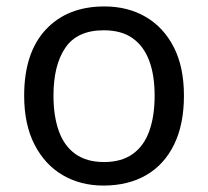

<svg xmlns="http://www.w3.org/2000/svg" viewBox="-20 -566 645 596"><path d="M551 -269Q551 -180 520.5 -117.5Q490 -55 434 -22.5Q378 10 301 10Q230 10 174.5 -22.5Q119 -55 87 -117.5Q55 -180 55 -269Q55 -402 122 -474Q189 -546 304 -546Q377 -546 432.5 -513.5Q488 -481 519.5 -419.5Q551 -358 551 -269ZM146 -269Q146 -206 162.5 -159.5Q179 -113 214 -88Q249 -63 303 -63Q357 -63 392 -88Q427 -113 443.5 -159.5Q460 -206 460 -269Q460 -333 443 -378Q426 -423 391.5 -447.5Q357 -472 302 -472Q220 -472 183 -418Q146 -364 146 -269Z"/></svg>

Font: lgurmukhi15
Style: Book
Weight: 400
Designer: Jelle Bosma - Monotype Design Team
Foundry: Monotype Imaging Inc.
Version: Version 2.003